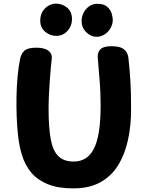

<svg xmlns="http://www.w3.org/2000/svg" viewBox="-20 -1031 801 1059"><path d="M91 -707Q97 -735 115 -751.5Q133 -768 181 -768Q226 -768 248 -750.5Q270 -733 265 -702Q263 -689 260.5 -660Q258 -631 255 -591.5Q252 -552 250 -510Q248 -468 248 -429Q248 -329 259.5 -265Q271 -201 301 -170.5Q331 -140 387 -140Q421 -140 448.5 -155.5Q476 -171 495.5 -206.5Q515 -242 525 -301.5Q535 -361 535 -451Q535 -527 529 -592.5Q523 -658 519 -716Q518 -744 534.5 -760Q551 -776 595 -776Q633 -776 652.5 -766Q672 -756 680 -739.5Q688 -723 689 -704Q692 -675 694.5 -647.5Q697 -620 699 -588.5Q701 -557 702 -518Q703 -479 703 -427Q703 -338 686 -259.5Q669 -181 632 -120.5Q595 -60 534 -26Q473 8 384 8Q300 8 243.5 -15Q187 -38 152.5 -79Q118 -120 101 -176Q84 -232 78 -299Q74 -338 72 -389.5Q70 -441 71 -497.5Q72 -554 77 -608.5Q82 -663 91 -707ZM292 -833Q257 -833 229.5 -855.5Q202 -878 202 -917Q202 -947 215 -968Q228 -989 248 -1000Q268 -1011 289 -1011Q323 -1011 350 -989Q377 -967 377 -925Q377 -900 365.5 -879Q354 -858 334.5 -845.5Q315 -833 292 -833ZM513 -828Q481 -828 455.5 -853.5Q430 -879 430 -916Q430 -937 440 -958.5Q450 -980 470 -995Q490 -1010 517 -1010Q553 -1010 571.5 -993.5Q590 -977 596 -956.5Q602 -936 602 -921Q602 -897 589.5 -875.5Q577 -854 556.5 -841Q536 -828 513 -828Z"/></svg>

Font: Playpen Sans Arabic
Style: Bold
Weight: 700
Version: Version 2.000